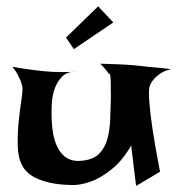

<svg xmlns="http://www.w3.org/2000/svg" viewBox="-20 -664 571 618"><path d="M19.5 -449.2Q44.9 -444.3 64 -441.9Q83 -439.5 96.7 -437.5Q112.3 -435.5 124 -434.6Q135.7 -433.6 151.4 -432.6Q177.7 -431.6 225.6 -432.6Q197.3 -434.6 181.2 -418.5Q165 -402.3 157.2 -381.8Q147.5 -357.4 146.5 -325.2Q144.5 -282.2 148.9 -247.6Q153.3 -212.9 165.5 -189Q177.7 -165 198.2 -153.8Q218.8 -142.6 251 -147.5Q283.2 -152.3 300.3 -170.4Q317.4 -188.5 325.2 -215.3Q333 -242.2 334.5 -276.4Q335.9 -310.5 336.9 -347.7Q336.9 -384.8 336.4 -400.9Q335.9 -417 335 -421.9Q334 -426.8 332 -426.3Q330.1 -425.8 327.1 -430.7Q325.2 -434.6 321.3 -438.5Q318.4 -442.4 313.5 -447.8Q308.6 -453.1 302.7 -459Q328.1 -458 348.1 -457.5Q368.2 -457 381.8 -456.1Q397.5 -455.1 409.2 -454.1Q419.9 -453.1 437.5 -451.2Q452.1 -449.2 475.6 -447.3Q499 -445.3 531.2 -441.4Q508.8 -436.5 495.1 -426.8Q481.4 -417 473.6 -407.2Q464.8 -396.5 460.9 -383.8Q458 -367.2 460.9 -333Q462.9 -302.7 470.7 -250Q478.5 -197.3 495.1 -111.3L418 -65.4L402.3 -195.3Q374 -147.5 342.3 -121.6Q310.5 -95.7 283.2 -84Q251 -70.3 220.7 -68.4Q180.7 -68.4 151.9 -73.7Q123 -79.1 102.5 -87.9Q82 -96.7 69.8 -107.9Q57.6 -119.1 51.8 -130.9Q38.1 -155.3 37.1 -193.8Q36.1 -232.4 40 -271Q43.9 -309.6 48.8 -341.8Q53.7 -374 51.8 -385.7Q49.8 -394.5 45.9 -405.3Q42 -414.1 36.1 -425.3Q30.3 -436.5 19.5 -449.2ZM192.4 -543 295.9 -643.6 344.7 -591.8 217.8 -505.9Z"/></svg>

Font: Irish Grover
Style: Regular
Weight: 400
Designer: Squid
Foundry: Font Diner, Inc DBA Sideshow
Version: Version 1.000